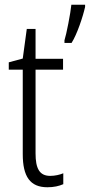

<svg xmlns="http://www.w3.org/2000/svg" viewBox="-20 -780 379 810"><path d="M339 -751V-760H281C278 -726 260 -634 252 -610V-599H282C305 -635 330 -710 339 -751ZM192 -38C146 -38 130 -70 130 -133V-486H246V-532H130V-658H93L76 -533L17 -517V-486H76V-130C76 -35 107 10 180 10C207 10 229 5 247 -3V-49C233 -43 212 -38 192 -38Z"/></svg>

Font: Noto Sans Malayalam Condensed Light
Style: Regular
Weight: 300
Width: 3
Designer: Jelle Bosma - Monotype Design Team
Foundry: Monotype Imaging Inc.
Version: Version 2.104